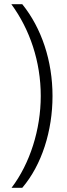

<svg xmlns="http://www.w3.org/2000/svg" viewBox="-20 -736 317 914"><path d="M230 -279C230 -446 178 -602 86 -716H34C122 -596 174 -443 174 -279C174 -120 123 42 35 158H86C179 49 230 -113 230 -279Z"/></svg>

Font: Noto Sans Thai Cond Light
Style: Regular
Weight: 300
Width: 3
Designer: Monotype Design Team
Foundry: Monotype Imaging Inc.
Version: Version 2.002